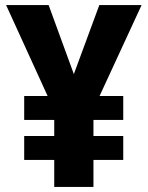

<svg xmlns="http://www.w3.org/2000/svg" viewBox="-20 -734 581 754"><path d="M270 -443 171 -714H4L167 -357H75V-263H193V-200H75V-106H193V0H347V-106H464V-200H347V-263H464V-357H371L536 -714H370Z"/></svg>

Font: Noto Sans Gujarati UI SemiCondensed ExtraBold
Style: Regular
Weight: 800
Width: 4
Designer: Jelle Bosma - Monotype Design Team, Universal Thirst
Foundry: Monotype Imaging Inc.
Version: Version 2.106